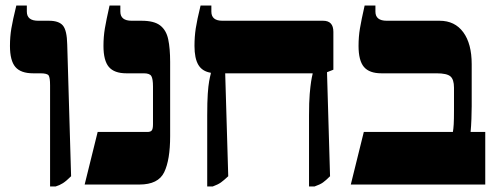

<svg xmlns="http://www.w3.org/2000/svg" viewBox="-20 -667 1795 694"><path d="M161 7V-359Q161 -386 156 -394Q151 -402 126 -402H100Q55 -402 35.5 -425Q16 -448 16 -501Q16 -534 21 -564Q26 -594 39 -647H77V-625Q77 -592 118 -592H157Q193 -592 207.5 -574.5Q222 -557 223 -506L237 -30Q220 -13 207.5 -5Q195 3 181 7Z M286 0 333 -190H513Q524 -190 528.5 -195.5Q533 -201 533 -218V-354Q533 -382 527 -392Q521 -402 500 -402H437Q393 -402 373.5 -425Q354 -448 354 -501Q354 -534 359 -564Q364 -594 376 -647H415V-625Q415 -592 456 -592H492Q537 -592 559 -575Q581 -558 588 -525Q595 -492 595 -443V-175Q595 -89 573.5 -44.5Q552 0 484 0Z M729 7V-249Q729 -299 731 -328Q733 -357 736 -373.5Q739 -390 742 -401V-404Q711 -409 697 -432.5Q683 -456 683 -501Q683 -534 687.5 -564Q692 -594 705 -647H744V-625Q744 -592 784 -592H1148Q1185 -592 1185 -552V-415L1162 -406L1173 -30Q1158 -15 1147.5 -7.5Q1137 0 1117 7H1097V-249Q1097 -299 1099.5 -327.5Q1102 -356 1104.5 -372Q1107 -388 1110 -400V-402H794L805 -30Q789 -15 778.5 -7.5Q768 0 749 7Z M1248 0 1295 -190H1617Q1619 -201 1620 -218Q1621 -235 1621 -270V-350Q1621 -380 1608 -391Q1595 -402 1558 -402H1359Q1315 -402 1295.5 -425Q1276 -448 1276 -501Q1276 -534 1281 -564Q1286 -594 1298 -647H1337V-625Q1337 -592 1378 -592H1569Q1624 -592 1654.5 -550.5Q1685 -509 1685 -435V-283Q1685 -264 1684 -237Q1683 -210 1681 -190H1734V0Z"/></svg>

Font: Noto Serif Hebrew SemiCondensed Black
Style: Regular
Weight: 900
Width: 4
Designer: Monotype Design Team
Foundry: Monotype Imaging Inc.
Version: Version 2.004; ttfautohint (v1.8.4.7-5d5b)